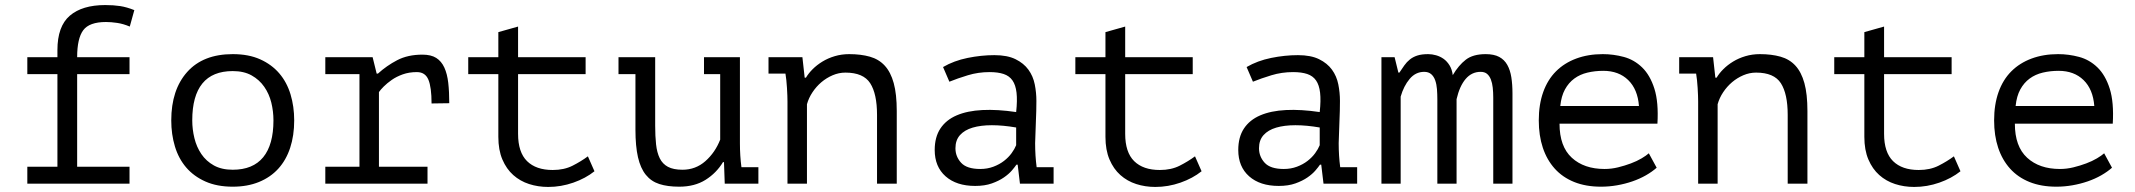

<svg xmlns="http://www.w3.org/2000/svg" viewBox="-20 -726 8440 759"><path d="M88 0V-67H207V-433H88V-500H207V-528Q207 -622 256 -664Q305 -706 396 -706Q429 -706 455 -702Q481 -698 511 -686L493 -621Q467 -632 443 -635.5Q419 -639 399 -639Q333 -639 309 -606.5Q285 -574 285 -500H492V-433H285V-67H492V0Z M657 -250Q657 -371 720 -441.5Q783 -512 900 -512Q963 -512 1008.5 -491.5Q1054 -471 1084 -436Q1114 -401 1128.5 -353Q1143 -305 1143 -250Q1143 -190 1127 -141.5Q1111 -93 1080 -59Q1049 -25 1003.5 -6.5Q958 12 900 12Q838 12 792 -8.5Q746 -29 716 -64Q686 -99 671.5 -147Q657 -195 657 -250ZM740 -250Q740 -215 748.5 -180Q757 -145 776 -117Q795 -89 825.5 -72Q856 -55 900 -55Q980 -55 1020.5 -104.5Q1061 -154 1061 -250Q1061 -286 1052.5 -320.5Q1044 -355 1024.5 -383Q1005 -411 974.5 -428Q944 -445 900 -445Q820 -445 780 -396Q740 -347 740 -250Z M1266 0V-67H1401V-433H1266V-500H1453L1469 -435H1474Q1508 -466 1550 -488Q1592 -510 1650 -510Q1684 -510 1704.5 -497Q1725 -484 1736.5 -459Q1748 -434 1752 -398.5Q1756 -363 1756 -318L1686 -317Q1686 -381 1673.5 -411Q1661 -441 1628 -441Q1597 -441 1572 -432Q1547 -423 1528.5 -410Q1510 -397 1497 -384Q1484 -371 1478 -362V-67H1670V0Z M1831 -500H1950V-599L2028 -621V-500H2295V-433H2028V-197Q2028 -124 2063.5 -89Q2099 -54 2165 -54Q2210 -54 2243.5 -71Q2277 -88 2304 -108L2330 -49Q2295 -21 2246.5 -4Q2198 13 2147 13Q2107 13 2071.5 1.5Q2036 -10 2009 -34Q1982 -58 1966 -95.5Q1950 -133 1950 -185V-433H1831Z M2763 -500H2905V-159Q2905 -110 2911 -65H2978V0H2845L2842 -85H2838Q2812 -42 2769 -15Q2726 12 2665 12Q2619 12 2586.5 1.5Q2554 -9 2533 -35Q2512 -61 2502 -104.5Q2492 -148 2492 -213V-433H2425V-500H2570V-229Q2570 -188 2573.5 -155.5Q2577 -123 2588 -100.5Q2599 -78 2620.5 -66.5Q2642 -55 2678 -55Q2730 -55 2768.5 -89Q2807 -123 2827 -174V-433H2763Z M3093 -325Q3093 -334 3092.5 -348.5Q3092 -363 3091 -378.5Q3090 -394 3088.5 -409Q3087 -424 3085 -435H3018V-500H3152L3161 -419H3166Q3176 -436 3192.5 -452.5Q3209 -469 3231 -482.5Q3253 -496 3280 -504Q3307 -512 3337 -512Q3383 -512 3418.5 -502Q3454 -492 3477.5 -466.5Q3501 -441 3513 -397.5Q3525 -354 3525 -287V0H3447V-272Q3447 -355 3420 -397Q3393 -439 3322 -439Q3296 -439 3271.5 -428.5Q3247 -418 3227 -401Q3207 -384 3192 -361.5Q3177 -339 3170 -314V0H3093Z M3708 -461Q3751 -486 3805 -497Q3859 -508 3911 -508Q3962 -508 3994.5 -492Q4027 -476 4045.5 -450.5Q4064 -425 4070.5 -392.5Q4077 -360 4077 -327Q4077 -289 4075 -246Q4073 -203 4072 -160Q4072 -110 4078 -65H4145V0H4012L4003 -75H3998Q3992 -66 3980 -52Q3968 -38 3948.5 -24.5Q3929 -11 3901 -1Q3873 9 3835 9Q3761 9 3718 -29Q3675 -67 3675 -133Q3675 -184 3697.5 -218Q3720 -252 3762 -270Q3804 -288 3863.5 -291Q3923 -294 3997 -283Q4002 -329 3998.5 -359.5Q3995 -390 3982.5 -408Q3970 -426 3947.5 -433.5Q3925 -441 3892 -441Q3847 -441 3806 -428.5Q3765 -416 3733 -403ZM3855 -58Q3883 -58 3907 -67Q3931 -76 3949 -90Q3967 -104 3979 -120.5Q3991 -137 3997 -152V-222Q3945 -231 3901 -231Q3857 -231 3825 -221.5Q3793 -212 3775 -192Q3757 -172 3757 -140Q3757 -107 3779.5 -82.5Q3802 -58 3855 -58Z M4231 -500H4350V-599L4428 -621V-500H4695V-433H4428V-197Q4428 -124 4463.5 -89Q4499 -54 4565 -54Q4610 -54 4643.5 -71Q4677 -88 4704 -108L4730 -49Q4695 -21 4646.5 -4Q4598 13 4547 13Q4507 13 4471.5 1.5Q4436 -10 4409 -34Q4382 -58 4366 -95.5Q4350 -133 4350 -185V-433H4231Z M4908 -461Q4951 -486 5005 -497Q5059 -508 5111 -508Q5162 -508 5194.5 -492Q5227 -476 5245.5 -450.5Q5264 -425 5270.5 -392.5Q5277 -360 5277 -327Q5277 -289 5275 -246Q5273 -203 5272 -160Q5272 -110 5278 -65H5345V0H5212L5203 -75H5198Q5192 -66 5180 -52Q5168 -38 5148.5 -24.5Q5129 -11 5101 -1Q5073 9 5035 9Q4961 9 4918 -29Q4875 -67 4875 -133Q4875 -184 4897.5 -218Q4920 -252 4962 -270Q5004 -288 5063.5 -291Q5123 -294 5197 -283Q5202 -329 5198.5 -359.5Q5195 -390 5182.5 -408Q5170 -426 5147.5 -433.5Q5125 -441 5092 -441Q5047 -441 5006 -428.5Q4965 -416 4933 -403ZM5055 -58Q5083 -58 5107 -67Q5131 -76 5149 -90Q5167 -104 5179 -120.5Q5191 -137 5197 -152V-222Q5145 -231 5101 -231Q5057 -231 5025 -221.5Q4993 -212 4975 -192Q4957 -172 4957 -140Q4957 -107 4979.5 -82.5Q5002 -58 5055 -58Z M5662 0V-333Q5662 -354 5660.5 -373.5Q5659 -393 5653.5 -408.5Q5648 -424 5637.5 -433Q5627 -442 5610 -442Q5576 -442 5552.5 -414Q5529 -386 5517 -344V0H5441V-500H5493L5508 -439H5512Q5522 -454 5531.5 -467.5Q5541 -481 5553.5 -491Q5566 -501 5583 -506.5Q5600 -512 5626 -512Q5641 -512 5657 -507.5Q5673 -503 5686.5 -493.5Q5700 -484 5710 -468Q5720 -452 5723 -429Q5746 -468 5774.5 -490Q5803 -512 5853 -512Q5886 -512 5906.5 -501Q5927 -490 5938.5 -469.5Q5950 -449 5954.5 -420.5Q5959 -392 5959 -357V0H5883V-340Q5883 -361 5881 -379.5Q5879 -398 5873.5 -412Q5868 -426 5858.5 -434Q5849 -442 5833 -442Q5798 -442 5774 -414Q5750 -386 5738 -334V0Z M6529 -63Q6511 -47 6486.5 -33Q6462 -19 6433 -9Q6404 1 6372.5 6.5Q6341 12 6309 12Q6249 12 6203 -6.5Q6157 -25 6126 -59.5Q6095 -94 6079 -142Q6063 -190 6063 -250Q6063 -313 6080.5 -362Q6098 -411 6131 -444Q6164 -477 6211 -494.5Q6258 -512 6316 -512Q6358 -512 6399 -501Q6440 -490 6471.5 -459.5Q6503 -429 6520 -375.5Q6537 -322 6532 -237H6145Q6145 -147 6193.5 -102.5Q6242 -58 6323 -58Q6350 -58 6376.5 -64.5Q6403 -71 6427 -80Q6451 -89 6469.5 -100Q6488 -111 6498 -120ZM6318 -446Q6285 -446 6255.5 -439Q6226 -432 6203.5 -415.5Q6181 -399 6166.5 -372.5Q6152 -346 6148 -307H6459Q6454 -373 6416.5 -409.5Q6379 -446 6318 -446Z M6693 -325Q6693 -334 6692.5 -348.5Q6692 -363 6691 -378.5Q6690 -394 6688.5 -409Q6687 -424 6685 -435H6618V-500H6752L6761 -419H6766Q6776 -436 6792.5 -452.5Q6809 -469 6831 -482.5Q6853 -496 6880 -504Q6907 -512 6937 -512Q6983 -512 7018.5 -502Q7054 -492 7077.5 -466.5Q7101 -441 7113 -397.5Q7125 -354 7125 -287V0H7047V-272Q7047 -355 7020 -397Q6993 -439 6922 -439Q6896 -439 6871.5 -428.5Q6847 -418 6827 -401Q6807 -384 6792 -361.5Q6777 -339 6770 -314V0H6693Z M7231 -500H7350V-599L7428 -621V-500H7695V-433H7428V-197Q7428 -124 7463.5 -89Q7499 -54 7565 -54Q7610 -54 7643.5 -71Q7677 -88 7704 -108L7730 -49Q7695 -21 7646.5 -4Q7598 13 7547 13Q7507 13 7471.5 1.5Q7436 -10 7409 -34Q7382 -58 7366 -95.5Q7350 -133 7350 -185V-433H7231Z M8329 -63Q8311 -47 8286.5 -33Q8262 -19 8233 -9Q8204 1 8172.5 6.5Q8141 12 8109 12Q8049 12 8003 -6.5Q7957 -25 7926 -59.5Q7895 -94 7879 -142Q7863 -190 7863 -250Q7863 -313 7880.5 -362Q7898 -411 7931 -444Q7964 -477 8011 -494.5Q8058 -512 8116 -512Q8158 -512 8199 -501Q8240 -490 8271.5 -459.5Q8303 -429 8320 -375.5Q8337 -322 8332 -237H7945Q7945 -147 7993.5 -102.5Q8042 -58 8123 -58Q8150 -58 8176.5 -64.5Q8203 -71 8227 -80Q8251 -89 8269.5 -100Q8288 -111 8298 -120ZM8118 -446Q8085 -446 8055.5 -439Q8026 -432 8003.5 -415.5Q7981 -399 7966.5 -372.5Q7952 -346 7948 -307H8259Q8254 -373 8216.5 -409.5Q8179 -446 8118 -446Z"/></svg>

Font: PT Mono
Style: Regular
Weight: 400
Monospace: yes
Designer: A.Korolkova, I.Chaeva
Foundry: ParaType Ltd
Version: Version 1.001W OFL